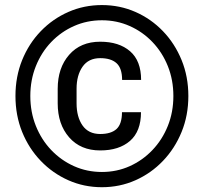

<svg xmlns="http://www.w3.org/2000/svg" viewBox="-20 -741 826 770"><path d="M42 -356Q42 -433.6 68.8 -500Q95.7 -566.4 143.6 -616Q191.4 -665.5 254.2 -693.1Q316.9 -720.7 388.7 -720.7Q460.4 -720.7 523.2 -693.1Q585.9 -665.5 633.5 -616Q681.2 -566.4 708.3 -500Q735.4 -433.6 735.4 -356Q735.4 -278.3 708.3 -211.9Q681.2 -145.5 633.5 -95.7Q585.9 -45.9 523.2 -18.1Q460.4 9.8 388.7 9.8Q316.9 9.8 254.2 -18.1Q191.4 -45.9 143.6 -95.7Q95.7 -145.5 68.8 -211.9Q42 -278.3 42 -356ZM101.6 -356Q101.6 -291.5 123.8 -236.1Q146 -180.7 185.5 -139.2Q225.1 -97.7 277.1 -74.5Q329.1 -51.3 388.7 -51.3Q448.2 -51.3 500 -74.5Q551.8 -97.7 591.3 -139.2Q630.9 -180.7 653.1 -236.1Q675.3 -291.5 675.3 -356Q675.3 -420.4 653.1 -475.8Q630.9 -531.2 591.3 -572.5Q551.8 -613.8 500 -636.7Q448.2 -659.7 388.7 -659.7Q329.1 -659.7 277.1 -636.7Q225.1 -613.8 185.5 -572.5Q146 -531.2 123.8 -475.8Q101.6 -420.4 101.6 -356ZM469.2 -291H545.4Q545.4 -214.4 501.5 -176Q457.5 -137.7 381.8 -137.7Q303.2 -137.7 257.3 -190.2Q211.4 -242.7 211.4 -326.7V-384.8Q211.4 -468.8 257.3 -521.2Q303.2 -573.7 381.8 -573.7Q457.5 -573.7 501.7 -535.4Q545.9 -497.1 545.9 -420.4H469.7Q469.7 -467.3 447.5 -487.5Q425.3 -507.8 381.8 -507.8Q335 -507.8 311 -473.4Q287.1 -439 287.1 -385.3V-326.7Q287.1 -272 311 -237.8Q335 -203.6 381.8 -203.6Q425.3 -203.6 447.3 -223.6Q469.2 -243.7 469.2 -291Z"/></svg>

Font: Vazirmatn RD UI Black
Style: Regular
Weight: 900
Designer: Saber Rastikerdar
Foundry: Saber Rastikerdar
Version: Version 33.003